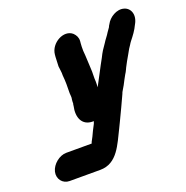

<svg xmlns="http://www.w3.org/2000/svg" viewBox="-121 -600 858 888"><g transform="rotate(-20 308.0 -156.0)"><path d="M24 113C16 147 39 177 73 177H224C309 177 338 93 372 26L386 -3C406 -45 421 -76 440 -118C442 -124 444 -128 446 -131C455 -146 464 -161 472 -178L483 -198C492 -211 496 -224 503 -236L512 -253C521 -269 533 -289 541 -304L551 -319C554 -324 557 -329 561 -334C577 -354 593 -375 604 -399C628 -439 614 -477 583 -486C548 -497 508 -470 494 -442C492 -439 488 -433 487 -429C483 -423 478 -416 473 -409C465 -395 453 -382 444 -367C429 -346 419 -331 408 -308C385 -267 365 -226 343 -186C344 -195 344 -205 344 -214C342 -235 345 -258 343 -279C341 -309 341 -338 338 -367V-387C338 -393 339 -399 339 -404L340 -415C341 -432 334 -445 323 -456C285 -490 214 -451 209 -396L208 -385C208 -370 206 -354 206 -339C207 -323 211 -309 210 -293C213 -264 213 -236 212 -205C212 -194 215 -185 212 -174C211 -167 211 -160 211 -154C210 -151 209 -148 209 -143C197 -90 215 -45 268 -45H273C271 -42 271 -38 269 -34L254 -5C247 11 238 29 230 43C230 45 229 47 228 49H103C69 49 32 79 24 113Z"/></g></svg>

Font: Electronic
Style: SuThkIt
Weight: 900
Version: Version 1.011